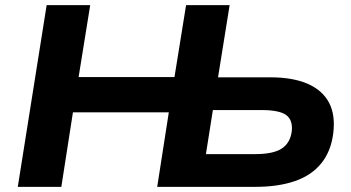

<svg xmlns="http://www.w3.org/2000/svg" viewBox="-20 -725 1361 745"><path d="M49 0 161 -705H330L285 -426H657L702 -705H871L826 -425H1028Q1116 -425 1173.5 -400Q1231 -375 1256.5 -327Q1282 -279 1273 -207Q1264 -137 1226 -90.5Q1188 -44 1123.5 -22Q1059 0 971 0H590L635 -289H263L218 0ZM779 -127H970Q1040 -127 1073 -148.5Q1106 -170 1112 -215Q1117 -259 1090.5 -278.5Q1064 -298 994 -298H806Z"/></svg>

Font: Nunito Sans 10pt SemiExpanded ExtraBold
Style: Italic
Weight: 800
Width: 6
Italic angle: -9°
Designer: Vernon Adams
Foundry: Vernon Adams
Version: Version 3.101;gftools[0.9.27]